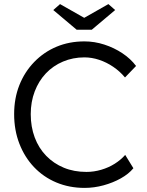

<svg xmlns="http://www.w3.org/2000/svg" viewBox="-20 -907 716 937"><path d="M49 -350Q49 -427 74.5 -491.5Q100 -556 147 -604.5Q194 -653 256 -679Q318 -705 392 -705Q441 -705 489 -689.5Q537 -674 577.5 -647Q618 -620 644 -585L590 -529Q565 -559 532.5 -581Q500 -603 464 -615Q428 -627 392 -627Q336 -627 287.5 -606.5Q239 -586 204 -549Q169 -512 149.5 -461Q130 -410 130 -350Q130 -288 149.5 -236Q169 -184 205.5 -146.5Q242 -109 291.5 -88.5Q341 -68 402 -68Q438 -68 474 -78.5Q510 -89 540 -108Q570 -127 591 -151L631 -86Q608 -58 569.5 -36.5Q531 -15 485 -2.5Q439 10 393 10Q318 10 255 -16.5Q192 -43 146 -91.5Q100 -140 74.5 -206Q49 -272 49 -350ZM354 -762 240 -858 273 -887 391 -820 509 -887 542 -858 428 -762Z"/></svg>

Font: Mach Light
Style: Regular
Weight: 300
Version: Version 1.002